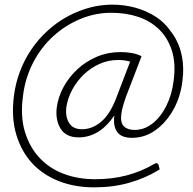

<svg xmlns="http://www.w3.org/2000/svg" viewBox="-20 -687 830 826"><path d="M385 119Q302 119 234 92.5Q166 66 119 16Q72 -35 50 -108Q28 -181 40 -275Q47 -330 66 -380Q85 -430 115 -474.5Q145 -519 185 -555Q243 -608 316 -637.5Q389 -667 463 -667Q515 -667 562 -654Q609 -641 648.5 -616Q688 -591 714 -553Q747 -511 760 -456.5Q773 -402 765 -340Q757 -271 726 -215.5Q695 -160 649 -127Q603 -94 548 -94Q502 -94 484 -119.5Q466 -145 472 -190Q437 -140 399 -118Q361 -96 319 -96Q264 -96 241 -133Q218 -170 224 -223Q230 -270 253.5 -313Q277 -356 314 -390Q351 -424 398 -443.5Q445 -463 499 -463Q526 -463 549 -458.5Q572 -454 589 -445L522 -271Q514 -248 509 -230Q504 -212 502 -198Q497 -159 513 -143.5Q529 -128 559 -128Q601 -128 636.5 -156Q672 -184 696 -232.5Q720 -281 727 -340Q737 -414 719.5 -469Q702 -524 665 -560Q627 -597 574.5 -614.5Q522 -632 459 -632Q390 -632 326 -605.5Q262 -579 210 -532Q156 -483 122 -416.5Q88 -350 79 -275Q67 -187 87 -120.5Q107 -54 150 -8Q193 38 254.5 61Q316 84 389 84Q464 84 527 67Q590 50 644 18Q649 15 652 15Q660 15 662 23L667 42Q607 79 537 99Q467 119 385 119ZM333 -131Q377 -131 415.5 -163.5Q454 -196 481 -268L540 -422Q529 -425 516.5 -427Q504 -429 488 -429Q446 -429 408 -412Q370 -395 340 -366Q310 -337 290.5 -300.5Q271 -264 265 -224Q261 -184 277.5 -157.5Q294 -131 333 -131Z"/></svg>

Font: Aleo Light
Style: Italic
Weight: 300
Italic angle: -7°
Designer: Alessio Laiso
Foundry: Alessio Laiso
Version: Version 2.001;gftools[0.9.29]